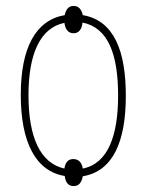

<svg xmlns="http://www.w3.org/2000/svg" viewBox="-20 -586 494 647"><path d="M404 -263C404 -413 365 -517 259 -535C255 -553 246 -566 228 -566C210 -566 202 -553 198 -535C100 -518 50 -425 50 -266C50 -107 100 -9 198 7C201 28 209 41 228 41C246 41 255 29 259 8C361 -9 404 -109 404 -263ZM378 -264C378 -131 345 -35 259 -18C256 -37 246 -50 227 -50C209 -50 200 -38 197 -18C115 -36 76 -125 76 -265C76 -404 115 -492 197 -509C200 -488 209 -474 228 -474C247 -474 256 -489 258 -510C344 -493 378 -404 378 -264Z"/></svg>

Font: Noto Sans Condensed Thin
Style: Regular
Weight: 100
Width: 3
Designer: Monotype Design Team
Foundry: Monotype Imaging Inc.
Version: Version 2.013